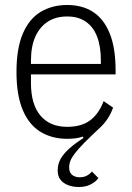

<svg xmlns="http://www.w3.org/2000/svg" viewBox="-20 -544 529 769"><path d="M296 205Q272 205 252.5 197.5Q233 190 222 175.5Q211 161 211 139Q211 113 223 92Q235 71 258 50.5Q281 30 314 9L312 3Q298 8 282.5 10Q267 12 249 12Q189 12 143 -15.5Q97 -43 71.5 -102.5Q46 -162 46 -256Q46 -350 71.5 -409.5Q97 -469 143 -496.5Q189 -524 249 -524Q310 -524 353 -496Q396 -468 419.5 -410Q443 -352 443 -261V-246H104V-211Q104 -126 142 -81Q180 -36 249 -36Q306 -36 341 -62Q376 -88 395 -139L433 -113Q424 -88 411 -68.5Q398 -49 381 -33Q343 2 318.5 27Q294 52 280.5 69.5Q267 87 262 100Q257 113 257 127Q257 147 269 156.5Q281 166 299 166Q316 166 328 159.5Q340 153 348 143L374 169Q365 183 344.5 194Q324 205 296 205ZM104 -288H384V-301Q384 -358 369 -397Q354 -436 324 -457Q294 -478 249 -478Q203 -478 171 -457Q139 -436 121.5 -397Q104 -358 104 -301Z"/></svg>

Font: IBM Plex Sans Condensed Light
Style: Regular
Weight: 300
Width: 3
Designer: Mike Abbink, Paul van der Laan, Pieter van Rosmalen
Foundry: Bold Monday
Version: Version 3.201